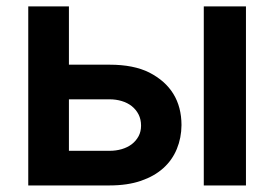

<svg xmlns="http://www.w3.org/2000/svg" viewBox="-20 -565 835 585"><path d="M313.9 0H66.1V-545.5H190V-367.9H313.9Q387.1 -367.9 434.7 -344.1Q532.7 -293.7 533 -183.9Q532.7 -144.9 518.8 -111.2Q505 -77.4 477.6 -52.7Q450.3 -28.1 409.3 -14Q368.3 0 313.9 0ZM729.4 0H600.9V-545.5H729.4ZM313.9 -105.5Q333.5 -105.5 351 -110.6Q368.6 -115.8 381.6 -125.7Q394.5 -135.7 402.2 -149.9Q409.8 -164.1 409.8 -182.2Q409.8 -201.3 402.2 -216.3Q394.5 -231.2 381.6 -241.5Q368.6 -251.8 351 -257.1Q333.5 -262.4 313.9 -262.4H190V-105.5Z"/></svg>

Font: Linik Sans SemiBold
Style: Regular
Weight: 600
Designer: Fonts by Rasmus Andersson / Changes by Cristiano Sobral with parts from Marc Monis
Foundry: rsms
Version: Version 3.020; ttfautohint (v1.6)